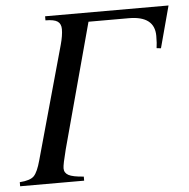

<svg xmlns="http://www.w3.org/2000/svg" viewBox="-85 -701 737 750"><g transform="rotate(-5 283.5 -326.5)"><path d="M603 -653 559 -489 542 -491Q545 -509 545 -539Q545 -617 444 -617H286L154 -128Q139 -70 139 -55Q139 -37 155.5 -28Q172 -19 215 -16V0H-36V-16Q6 -19 20.5 -34.5Q35 -50 47 -94L170 -536Q180 -572 180 -597Q180 -618 166.5 -627.5Q153 -637 119 -637V-653Z"/></g></svg>

Font: STIX
Style: Italic
Weight: 400
Italic angle: -16.33°
Designer: MicroPress Inc., with final additions and corrections provided by Coen Hoffman, Elsevier (retired)
Version: Version 1.1.1